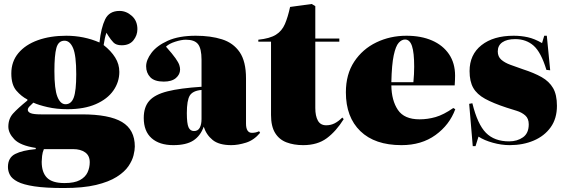

<svg xmlns="http://www.w3.org/2000/svg" viewBox="-20 -717 2850 967"><path d="M301 230Q209 230 153 221.5Q97 213 68.5 198Q40 183 30 164Q20 145 20 124Q20 77 56.5 58.5Q93 40 160 34V28Q82 16 52 -15.5Q22 -47 22 -79Q22 -119 46 -145.5Q70 -172 118 -211V-216Q88 -231 62.5 -260.5Q37 -290 37 -347Q37 -407 72.5 -449.5Q108 -492 170.5 -514.5Q233 -537 314 -537Q358 -537 400 -528.5Q442 -520 481 -503Q489 -577 509.5 -619.5Q530 -662 582 -662Q616 -662 644 -637Q672 -612 672 -570Q672 -539 652 -514Q632 -489 593 -489Q565 -489 551.5 -503Q538 -517 526 -536L516 -552Q511 -537 508 -523.5Q505 -510 502 -490Q539 -461 560 -427.5Q581 -394 581 -355Q581 -304 551 -261Q521 -218 462.5 -192.5Q404 -167 320 -167Q265 -167 219.5 -177.5Q174 -188 148 -200Q137 -190 128.5 -181Q120 -172 120 -164Q120 -153 134.5 -147Q149 -141 186 -141H392Q530 -141 594.5 -102.5Q659 -64 659 21Q659 39 652.5 65.5Q646 92 626.5 120.5Q607 149 567.5 174Q528 199 463.5 214.5Q399 230 301 230ZM310 -192Q339 -192 351.5 -226Q364 -260 364 -343Q364 -438 348 -475Q332 -512 305 -512Q274 -512 264 -475.5Q254 -439 254 -359Q254 -268 269 -230Q284 -192 310 -192ZM305 205Q355 205 382.5 190Q410 175 421 151Q432 127 432 100Q432 67 409 50.5Q386 34 348 34H201Q194 50 192 68.5Q190 87 190 98Q190 151 216.5 178Q243 205 305 205Z M853 14Q783 14 743.5 -21Q704 -56 704 -123Q704 -178 732 -209.5Q760 -241 823.5 -257Q887 -273 995 -280V-416Q995 -472 977.5 -494.5Q960 -517 916 -517Q894 -517 862.5 -507Q831 -497 816 -482Q849 -445 864 -423.5Q879 -402 883 -389.5Q887 -377 887 -367Q887 -342 866 -324Q845 -306 805 -306Q758 -306 737 -328Q716 -350 716 -383Q716 -415 743 -451Q770 -487 825.5 -512Q881 -537 966 -537Q1041 -537 1098 -519Q1155 -501 1187 -454.5Q1219 -408 1219 -322V-95Q1219 -48 1249 -48Q1268 -48 1285 -56L1290 -48Q1259 -11 1219 1.5Q1179 14 1145 14Q1083 14 1051 -12Q1019 -38 1006 -79Q990 -33 954 -9.5Q918 14 853 14ZM957 -57Q977 -57 986 -73.5Q995 -90 995 -118V-264Q951 -260 936 -236Q921 -212 921 -147Q921 -95 929.5 -76Q938 -57 957 -57Z M1507 14Q1460 14 1423 0Q1386 -14 1365.5 -47.5Q1345 -81 1345 -138V-507H1281V-517Q1339 -523 1369.5 -542Q1400 -561 1415 -596Q1430 -631 1441 -682L1550 -697L1568 -686V-523H1689V-507H1568V-173Q1568 -133 1581 -109.5Q1594 -86 1623 -86Q1646 -86 1665.5 -96Q1685 -106 1704 -125L1711 -117Q1673 -56 1626 -21Q1579 14 1507 14Z M2002 14Q1868 14 1795 -56.5Q1722 -127 1722 -252Q1722 -343 1764 -406.5Q1806 -470 1875.5 -503.5Q1945 -537 2027 -537Q2101 -537 2156 -513Q2211 -489 2241.5 -444Q2272 -399 2272 -336Q2272 -326 2271.5 -314Q2271 -302 2270 -287H1951Q1952 -211 1984 -163.5Q2016 -116 2093 -116Q2134 -116 2174 -127.5Q2214 -139 2263 -173L2273 -167Q2244 -88 2173.5 -37Q2103 14 2002 14ZM1951 -303H2062Q2064 -324 2065 -343Q2066 -362 2066 -381Q2066 -452 2055 -485Q2044 -518 2020 -518Q2003 -518 1988 -501.5Q1973 -485 1963 -438.5Q1953 -392 1951 -303Z M2361 19 2343 -194 2359 -197Q2385 -91 2427.5 -48Q2470 -5 2544 -5Q2585 -5 2614 -25.5Q2643 -46 2643 -91Q2643 -120 2625.5 -135.5Q2608 -151 2582 -159Q2556 -167 2531 -175Q2464 -197 2423 -219.5Q2382 -242 2363.5 -274.5Q2345 -307 2345 -359Q2345 -442 2405 -489.5Q2465 -537 2567 -537Q2604 -537 2638 -529.5Q2672 -522 2710 -500L2721 -537H2734L2751 -363L2732 -365Q2705 -454 2667.5 -487Q2630 -520 2575 -520Q2533 -520 2510 -504Q2487 -488 2487 -458Q2487 -432 2504.5 -416.5Q2522 -401 2551 -390.5Q2580 -380 2614 -368Q2670 -350 2708 -328.5Q2746 -307 2765.5 -273.5Q2785 -240 2785 -184Q2785 -120 2753.5 -76Q2722 -32 2668 -9Q2614 14 2547 14Q2506 14 2462.5 2Q2419 -10 2390 -29L2375 19Z"/></svg>

Font: Display Black
Style: Regular
Weight: 900
Designer: Latin by Veronika Burian and Jose Scaglione. Greek by Irene Vlachou. Cyrillic by Vera Evstafieva.
Foundry: TypeTogether
Version: Version 3.002